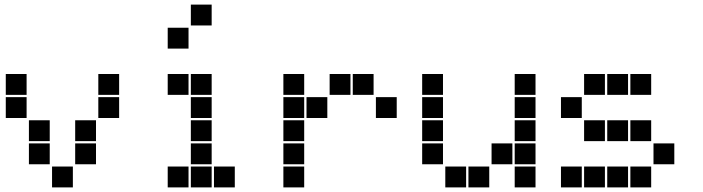

<svg xmlns="http://www.w3.org/2000/svg" viewBox="-20 -815 3040 830"><path d="M6 -495Q5 -495 5 -495Q5 -495 5 -494V-406Q5 -405 5 -405Q5 -405 6 -405H94Q95 -405 95 -405Q95 -405 95 -406V-494Q95 -495 95 -495Q95 -495 94 -495ZM406 -495Q405 -495 405 -495Q405 -495 405 -494V-406Q405 -405 405 -405Q405 -405 406 -405H494Q495 -405 495 -405Q495 -405 495 -406V-494Q495 -495 495 -495Q495 -495 494 -495ZM6 -395Q5 -395 5 -395Q5 -395 5 -394V-306Q5 -305 5 -305Q5 -305 6 -305H94Q95 -305 95 -305Q95 -305 95 -306V-394Q95 -395 95 -395Q95 -395 94 -395ZM406 -395Q405 -395 405 -395Q405 -395 405 -394V-306Q405 -305 405 -305Q405 -305 406 -305H494Q495 -305 495 -305Q495 -305 495 -306V-394Q495 -395 495 -395Q495 -395 494 -395ZM106 -295Q105 -295 105 -295Q105 -295 105 -294V-206Q105 -205 105 -205Q105 -205 106 -205H194Q195 -205 195 -205Q195 -205 195 -206V-294Q195 -295 195 -295Q195 -295 194 -295ZM306 -295Q305 -295 305 -295Q305 -295 305 -294V-206Q305 -205 305 -205Q305 -205 306 -205H394Q395 -205 395 -205Q395 -205 395 -206V-294Q395 -295 395 -295Q395 -295 394 -295ZM106 -195Q105 -195 105 -195Q105 -195 105 -194V-106Q105 -105 105 -105Q105 -105 106 -105H194Q195 -105 195 -105Q195 -105 195 -106V-194Q195 -195 195 -195Q195 -195 194 -195ZM306 -195Q305 -195 305 -195Q305 -195 305 -194V-106Q305 -105 305 -105Q305 -105 306 -105H394Q395 -105 395 -105Q395 -105 395 -106V-194Q395 -195 395 -195Q395 -195 394 -195ZM206 -95Q205 -95 205 -95Q205 -95 205 -94V-6Q205 -5 205 -5Q205 -5 206 -5H294Q295 -5 295 -5Q295 -5 295 -6V-94Q295 -95 295 -95Q295 -95 294 -95Z M806 -795Q805 -795 805 -795Q805 -795 805 -794V-706Q805 -705 805 -705Q805 -705 806 -705H894Q895 -705 895 -705Q895 -705 895 -706V-794Q895 -795 895 -795Q895 -795 894 -795ZM706 -695Q705 -695 705 -695Q705 -695 705 -694V-606Q705 -605 705 -605Q705 -605 706 -605H794Q795 -605 795 -605Q795 -605 795 -606V-694Q795 -695 795 -695Q795 -695 794 -695ZM706 -495Q705 -495 705 -495Q705 -495 705 -494V-406Q705 -405 705 -405Q705 -405 706 -405H794Q795 -405 795 -405Q795 -405 795 -406V-494Q795 -495 795 -495Q795 -495 794 -495ZM806 -495Q805 -495 805 -495Q805 -495 805 -494V-406Q805 -405 805 -405Q805 -405 806 -405H894Q895 -405 895 -405Q895 -405 895 -406V-494Q895 -495 895 -495Q895 -495 894 -495ZM806 -395Q805 -395 805 -395Q805 -395 805 -394V-306Q805 -305 805 -305Q805 -305 806 -305H894Q895 -305 895 -305Q895 -305 895 -306V-394Q895 -395 895 -395Q895 -395 894 -395ZM806 -295Q805 -295 805 -295Q805 -295 805 -294V-206Q805 -205 805 -205Q805 -205 806 -205H894Q895 -205 895 -205Q895 -205 895 -206V-294Q895 -295 895 -295Q895 -295 894 -295ZM806 -195Q805 -195 805 -195Q805 -195 805 -194V-106Q805 -105 805 -105Q805 -105 806 -105H894Q895 -105 895 -105Q895 -105 895 -106V-194Q895 -195 895 -195Q895 -195 894 -195ZM706 -95Q705 -95 705 -95Q705 -95 705 -94V-6Q705 -5 705 -5Q705 -5 706 -5H794Q795 -5 795 -5Q795 -5 795 -6V-94Q795 -95 795 -95Q795 -95 794 -95ZM806 -95Q805 -95 805 -95Q805 -95 805 -94V-6Q805 -5 805 -5Q805 -5 806 -5H894Q895 -5 895 -5Q895 -5 895 -6V-94Q895 -95 895 -95Q895 -95 894 -95ZM906 -95Q905 -95 905 -95Q905 -95 905 -94V-6Q905 -5 905 -5Q905 -5 906 -5H994Q995 -5 995 -5Q995 -5 995 -6V-94Q995 -95 995 -95Q995 -95 994 -95Z M1206 -495Q1205 -495 1205 -495Q1205 -495 1205 -494V-406Q1205 -405 1205 -405Q1205 -405 1206 -405H1294Q1295 -405 1295 -405Q1295 -405 1295 -406V-494Q1295 -495 1295 -495Q1295 -495 1294 -495ZM1406 -495Q1405 -495 1405 -495Q1405 -495 1405 -494V-406Q1405 -405 1405 -405Q1405 -405 1406 -405H1494Q1495 -405 1495 -405Q1495 -405 1495 -406V-494Q1495 -495 1495 -495Q1495 -495 1494 -495ZM1506 -495Q1505 -495 1505 -495Q1505 -495 1505 -494V-406Q1505 -405 1505 -405Q1505 -405 1506 -405H1594Q1595 -405 1595 -405Q1595 -405 1595 -406V-494Q1595 -495 1595 -495Q1595 -495 1594 -495ZM1206 -395Q1205 -395 1205 -395Q1205 -395 1205 -394V-306Q1205 -305 1205 -305Q1205 -305 1206 -305H1294Q1295 -305 1295 -305Q1295 -305 1295 -306V-394Q1295 -395 1295 -395Q1295 -395 1294 -395ZM1306 -395Q1305 -395 1305 -395Q1305 -395 1305 -394V-306Q1305 -305 1305 -305Q1305 -305 1306 -305H1394Q1395 -305 1395 -305Q1395 -305 1395 -306V-394Q1395 -395 1395 -395Q1395 -395 1394 -395ZM1606 -395Q1605 -395 1605 -395Q1605 -395 1605 -394V-306Q1605 -305 1605 -305Q1605 -305 1606 -305H1694Q1695 -305 1695 -305Q1695 -305 1695 -306V-394Q1695 -395 1695 -395Q1695 -395 1694 -395ZM1206 -295Q1205 -295 1205 -295Q1205 -295 1205 -294V-206Q1205 -205 1205 -205Q1205 -205 1206 -205H1294Q1295 -205 1295 -205Q1295 -205 1295 -206V-294Q1295 -295 1295 -295Q1295 -295 1294 -295ZM1206 -195Q1205 -195 1205 -195Q1205 -195 1205 -194V-106Q1205 -105 1205 -105Q1205 -105 1206 -105H1294Q1295 -105 1295 -105Q1295 -105 1295 -106V-194Q1295 -195 1295 -195Q1295 -195 1294 -195ZM1206 -95Q1205 -95 1205 -95Q1205 -95 1205 -94V-6Q1205 -5 1205 -5Q1205 -5 1206 -5H1294Q1295 -5 1295 -5Q1295 -5 1295 -6V-94Q1295 -95 1295 -95Q1295 -95 1294 -95Z M1806 -495Q1805 -495 1805 -495Q1805 -495 1805 -494V-406Q1805 -405 1805 -405Q1805 -405 1806 -405H1894Q1895 -405 1895 -405Q1895 -405 1895 -406V-494Q1895 -495 1895 -495Q1895 -495 1894 -495ZM2206 -495Q2205 -495 2205 -495Q2205 -495 2205 -494V-406Q2205 -405 2205 -405Q2205 -405 2206 -405H2294Q2295 -405 2295 -405Q2295 -405 2295 -406V-494Q2295 -495 2295 -495Q2295 -495 2294 -495ZM1806 -395Q1805 -395 1805 -395Q1805 -395 1805 -394V-306Q1805 -305 1805 -305Q1805 -305 1806 -305H1894Q1895 -305 1895 -305Q1895 -305 1895 -306V-394Q1895 -395 1895 -395Q1895 -395 1894 -395ZM2206 -395Q2205 -395 2205 -395Q2205 -395 2205 -394V-306Q2205 -305 2205 -305Q2205 -305 2206 -305H2294Q2295 -305 2295 -305Q2295 -305 2295 -306V-394Q2295 -395 2295 -395Q2295 -395 2294 -395ZM1806 -295Q1805 -295 1805 -295Q1805 -295 1805 -294V-206Q1805 -205 1805 -205Q1805 -205 1806 -205H1894Q1895 -205 1895 -205Q1895 -205 1895 -206V-294Q1895 -295 1895 -295Q1895 -295 1894 -295ZM2206 -295Q2205 -295 2205 -295Q2205 -295 2205 -294V-206Q2205 -205 2205 -205Q2205 -205 2206 -205H2294Q2295 -205 2295 -205Q2295 -205 2295 -206V-294Q2295 -295 2295 -295Q2295 -295 2294 -295ZM1806 -195Q1805 -195 1805 -195Q1805 -195 1805 -194V-106Q1805 -105 1805 -105Q1805 -105 1806 -105H1894Q1895 -105 1895 -105Q1895 -105 1895 -106V-194Q1895 -195 1895 -195Q1895 -195 1894 -195ZM2106 -195Q2105 -195 2105 -195Q2105 -195 2105 -194V-106Q2105 -105 2105 -105Q2105 -105 2106 -105H2194Q2195 -105 2195 -105Q2195 -105 2195 -106V-194Q2195 -195 2195 -195Q2195 -195 2194 -195ZM2206 -195Q2205 -195 2205 -195Q2205 -195 2205 -194V-106Q2205 -105 2205 -105Q2205 -105 2206 -105H2294Q2295 -105 2295 -105Q2295 -105 2295 -106V-194Q2295 -195 2295 -195Q2295 -195 2294 -195ZM1906 -95Q1905 -95 1905 -95Q1905 -95 1905 -94V-6Q1905 -5 1905 -5Q1905 -5 1906 -5H1994Q1995 -5 1995 -5Q1995 -5 1995 -6V-94Q1995 -95 1995 -95Q1995 -95 1994 -95ZM2006 -95Q2005 -95 2005 -95Q2005 -95 2005 -94V-6Q2005 -5 2005 -5Q2005 -5 2006 -5H2094Q2095 -5 2095 -5Q2095 -5 2095 -6V-94Q2095 -95 2095 -95Q2095 -95 2094 -95ZM2206 -95Q2205 -95 2205 -95Q2205 -95 2205 -94V-6Q2205 -5 2205 -5Q2205 -5 2206 -5H2294Q2295 -5 2295 -5Q2295 -5 2295 -6V-94Q2295 -95 2295 -95Q2295 -95 2294 -95Z M2506 -495Q2505 -495 2505 -495Q2505 -495 2505 -494V-406Q2505 -405 2505 -405Q2505 -405 2506 -405H2594Q2595 -405 2595 -405Q2595 -405 2595 -406V-494Q2595 -495 2595 -495Q2595 -495 2594 -495ZM2606 -495Q2605 -495 2605 -495Q2605 -495 2605 -494V-406Q2605 -405 2605 -405Q2605 -405 2606 -405H2694Q2695 -405 2695 -405Q2695 -405 2695 -406V-494Q2695 -495 2695 -495Q2695 -495 2694 -495ZM2706 -495Q2705 -495 2705 -495Q2705 -495 2705 -494V-406Q2705 -405 2705 -405Q2705 -405 2706 -405H2794Q2795 -405 2795 -405Q2795 -405 2795 -406V-494Q2795 -495 2795 -495Q2795 -495 2794 -495ZM2406 -395Q2405 -395 2405 -395Q2405 -395 2405 -394V-306Q2405 -305 2405 -305Q2405 -305 2406 -305H2494Q2495 -305 2495 -305Q2495 -305 2495 -306V-394Q2495 -395 2495 -395Q2495 -395 2494 -395ZM2506 -295Q2505 -295 2505 -295Q2505 -295 2505 -294V-206Q2505 -205 2505 -205Q2505 -205 2506 -205H2594Q2595 -205 2595 -205Q2595 -205 2595 -206V-294Q2595 -295 2595 -295Q2595 -295 2594 -295ZM2606 -295Q2605 -295 2605 -295Q2605 -295 2605 -294V-206Q2605 -205 2605 -205Q2605 -205 2606 -205H2694Q2695 -205 2695 -205Q2695 -205 2695 -206V-294Q2695 -295 2695 -295Q2695 -295 2694 -295ZM2706 -295Q2705 -295 2705 -295Q2705 -295 2705 -294V-206Q2705 -205 2705 -205Q2705 -205 2706 -205H2794Q2795 -205 2795 -205Q2795 -205 2795 -206V-294Q2795 -295 2795 -295Q2795 -295 2794 -295ZM2806 -195Q2805 -195 2805 -195Q2805 -195 2805 -194V-106Q2805 -105 2805 -105Q2805 -105 2806 -105H2894Q2895 -105 2895 -105Q2895 -105 2895 -106V-194Q2895 -195 2895 -195Q2895 -195 2894 -195ZM2406 -95Q2405 -95 2405 -95Q2405 -95 2405 -94V-6Q2405 -5 2405 -5Q2405 -5 2406 -5H2494Q2495 -5 2495 -5Q2495 -5 2495 -6V-94Q2495 -95 2495 -95Q2495 -95 2494 -95ZM2506 -95Q2505 -95 2505 -95Q2505 -95 2505 -94V-6Q2505 -5 2505 -5Q2505 -5 2506 -5H2594Q2595 -5 2595 -5Q2595 -5 2595 -6V-94Q2595 -95 2595 -95Q2595 -95 2594 -95ZM2606 -95Q2605 -95 2605 -95Q2605 -95 2605 -94V-6Q2605 -5 2605 -5Q2605 -5 2606 -5H2694Q2695 -5 2695 -5Q2695 -5 2695 -6V-94Q2695 -95 2695 -95Q2695 -95 2694 -95ZM2706 -95Q2705 -95 2705 -95Q2705 -95 2705 -94V-6Q2705 -5 2705 -5Q2705 -5 2706 -5H2794Q2795 -5 2795 -5Q2795 -5 2795 -6V-94Q2795 -95 2795 -95Q2795 -95 2794 -95Z"/></svg>

Font: Doto Black
Style: Regular
Weight: 900
Monospace: yes
Version: Version 1.000